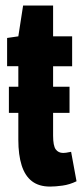

<svg xmlns="http://www.w3.org/2000/svg" viewBox="-20 -678 302 708"><path d="M175.8 -261.8V-178Q175.8 -140.4 185.5 -127.2Q195.2 -114 213 -114Q216.4 -114 223.6 -114.8Q230.8 -115.6 242.2 -118.2L262.2 -9.6Q236.6 2.8 210.4 6.4Q184.2 10 164.8 10Q123.6 10 97.9 -9.7Q72.2 -29.4 59.9 -68.1Q47.6 -106.8 47.6 -162.6V-261.8H12.8V-358.2H47.6V-434H6.2V-538L47.6 -544L65.2 -657.6H175.8V-544H246V-433.6H175.8V-358.2H236.4V-261.8Z"/></svg>

Font: Georama ExtraCondensed Thin
Style: Regular
Weight: 100
Width: 2
Designer: Jean-Baptiste Levee
Foundry: Production Type
Version: Version 1.001